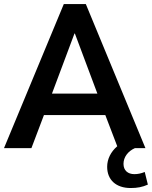

<svg xmlns="http://www.w3.org/2000/svg" viewBox="-22 -739 758 958"><path d="M134.8 0 197.3 -165H503.4L563 -9.3C531.2 18.1 512.7 54.2 512.7 93.3C512.7 158.7 557.1 199.2 629.9 199.2C663.6 199.2 688.5 194.3 715.8 182.1L700.2 119.1C682.1 126.5 666 129.9 648.4 129.9C616.2 129.9 594.2 111.8 594.2 78.6C594.2 44.9 616.7 15.1 651.4 0H703.6L406.2 -718.8H296.4L-2 0ZM351.6 -571.8 463.9 -272H237.3L349.6 -571.8Z"/></svg>

Font: Winston SemiBold
Style: Regular
Weight: 600
Designer: Vernon Adams, Kim Jin-seong, David Berlow, Cristiano Sobral
Foundry: The Winston Project Authors
Version: Version 3.004